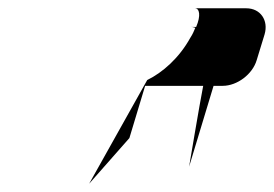

<svg xmlns="http://www.w3.org/2000/svg" viewBox="-20 -777 661 463"><path d="M195 -334 292 -444 330 -570H470C462 -530 436 -375 436 -375L495 -570H517C552 -570 589 -598 599 -632L618 -694C628 -728 608 -757 574 -757H450C461 -757 465 -740 453 -712H441C445 -712 447 -711 451 -710C448 -703 445 -695 439 -686C412 -637 372 -602 335 -584Z"/></svg>

Font: bitstorm
Style: maxextobl
Weight: 400
Version: Version 0.2